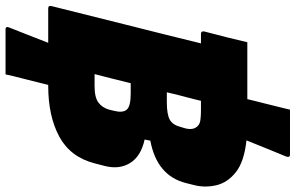

<svg xmlns="http://www.w3.org/2000/svg" viewBox="-206 -688 1040 675"><g transform="rotate(90 313.5 -350.0)"><path d="M73 135Q83 110 97.5 73Q112 36 126 0H5Q-6 0 -3 -12Q29 -142 62.5 -274Q96 -406 128 -537H94Q89 -537 87 -540.5Q85 -544 86 -548Q97 -590 107 -629.5Q117 -669 124 -700H324Q328 -718 331 -729Q334 -740 338.5 -758.5Q343 -777 348 -796.5Q353 -816 356.5 -831Q360 -846 361 -850H519Q530 -850 526 -837Q514 -807 498.5 -770Q483 -733 469 -697Q544 -689 581 -659.5Q618 -630 627 -590Q636 -550 626 -512L619 -484Q593 -382 470 -359L466 -339Q525 -326 548.5 -288Q572 -250 559 -199L550 -164Q528 -78 456 -39Q384 0 277 0H274Q272 10 269.5 18Q267 26 266 32Q263 46 256 72Q249 98 243.5 121.5Q238 145 237 150H79Q66 150 73 135ZM318 -489Q313 -471 308.5 -453Q304 -435 300 -417H334Q378 -417 396.5 -427.5Q415 -438 422 -466L427 -483Q430 -495 428.5 -506Q427 -517 419 -525Q412 -533 397.5 -535Q383 -537 363 -537H330Q327 -525 324 -512.5Q321 -500 318 -489ZM236 -163H278Q318 -163 336 -176.5Q354 -190 361 -214L365 -231Q373 -262 361 -276Q349 -290 305 -290H268Q259 -254 251 -221.5Q243 -189 236 -163Z"/></g></svg>

Font: Recursive Sn Lnr St Blk
Style: Italic
Weight: 900
Italic angle: -15°
Version: Version 1.079;hotconv 1.0.112;makeotfexe 2.5.65598; ttfautoh